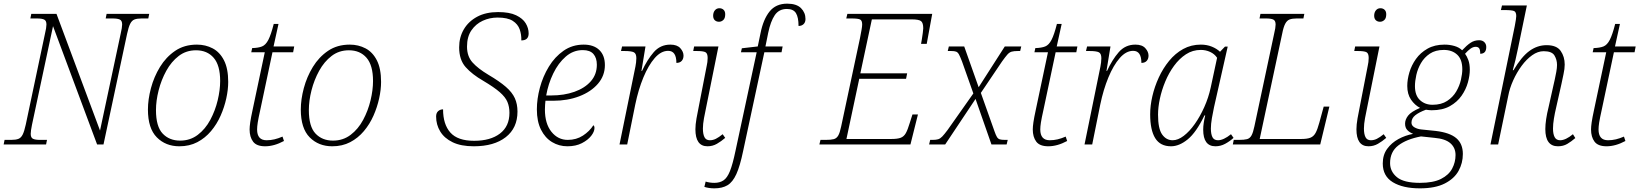

<svg xmlns="http://www.w3.org/2000/svg" viewBox="-34 -790 8965 1050"><path d="M-14 0 -9 -25H27Q52 -25 66.5 -30.5Q81 -36 90 -54Q99 -72 107 -109L212 -606Q216 -622 218 -635Q220 -648 220 -656Q220 -677 207.5 -683Q195 -689 169 -689H132L137 -714H275L513 -76L626 -606Q634 -640 634 -656Q634 -677 621.5 -683Q609 -689 582 -689H544L549 -714H782L777 -689H740Q716 -689 701.5 -683.5Q687 -678 678 -660Q669 -642 661 -605L532 0H497L256 -647L141 -108Q134 -74 134 -58Q134 -37 146.5 -31Q159 -25 185 -25H223L218 0Z M947 10Q872 10 823.5 -39Q775 -88 775 -191Q775 -246 791.5 -308Q808 -370 841 -424Q874 -478 924 -512Q974 -546 1043 -546Q1090 -546 1129 -525.5Q1168 -505 1191 -460Q1214 -415 1214 -342Q1214 -300 1203.5 -252Q1193 -204 1172.5 -157.5Q1152 -111 1120 -73Q1088 -35 1045 -12.5Q1002 10 947 10ZM951 -21Q1006 -21 1047.5 -52.5Q1089 -84 1116 -134.5Q1143 -185 1156.5 -241.5Q1170 -298 1170 -347Q1170 -433 1134.5 -474Q1099 -515 1038 -515Q984 -515 943.5 -484Q903 -453 875.5 -403Q848 -353 833.5 -296Q819 -239 819 -188Q819 -98 855.5 -59.5Q892 -21 951 -21Z M1416 10Q1369 10 1350 -15.5Q1331 -41 1331 -82Q1331 -97 1334.5 -121.5Q1338 -146 1348 -192L1414 -504H1340L1345 -527Q1379 -528 1399 -536Q1419 -544 1433.5 -572Q1448 -600 1463 -659H1489L1462 -536H1575L1569 -504H1456L1390 -192Q1379 -143 1375.5 -120Q1372 -97 1372 -82Q1372 -23 1424 -23Q1446 -23 1467 -28Q1488 -33 1511 -43L1519 -19Q1465 10 1416 10Z M1783 10Q1708 10 1659.5 -39Q1611 -88 1611 -191Q1611 -246 1627.5 -308Q1644 -370 1677 -424Q1710 -478 1760 -512Q1810 -546 1879 -546Q1926 -546 1965 -525.5Q2004 -505 2027 -460Q2050 -415 2050 -342Q2050 -300 2039.5 -252Q2029 -204 2008.5 -157.5Q1988 -111 1956 -73Q1924 -35 1881 -12.5Q1838 10 1783 10ZM1787 -21Q1842 -21 1883.5 -52.5Q1925 -84 1952 -134.5Q1979 -185 1992.5 -241.5Q2006 -298 2006 -347Q2006 -433 1970.5 -474Q1935 -515 1874 -515Q1820 -515 1779.5 -484Q1739 -453 1711.5 -403Q1684 -353 1669.5 -296Q1655 -239 1655 -188Q1655 -98 1691.5 -59.5Q1728 -21 1787 -21Z M2557 10Q2487 10 2441.5 -12Q2396 -34 2373.5 -71Q2351 -108 2351 -153Q2351 -172 2362 -182Q2373 -192 2389 -192Q2389 -110 2429 -65Q2469 -20 2559 -20Q2648 -20 2700 -59.5Q2752 -99 2752 -173Q2752 -206 2741 -232.5Q2730 -259 2699 -286Q2668 -313 2609 -348Q2548 -383 2512.5 -423Q2477 -463 2477 -531Q2477 -586 2502.5 -629.5Q2528 -673 2575.5 -698.5Q2623 -724 2690 -724Q2752 -724 2788.5 -706.5Q2825 -689 2841 -662.5Q2857 -636 2857 -607Q2857 -569 2817 -569Q2818 -601 2808 -629.5Q2798 -658 2770 -676Q2742 -694 2687 -694Q2644 -694 2606 -676.5Q2568 -659 2544 -624Q2520 -589 2520 -535Q2520 -482 2550 -448.5Q2580 -415 2637 -381Q2698 -345 2732.5 -315Q2767 -285 2781.5 -253Q2796 -221 2796 -180Q2796 -90 2732 -40Q2668 10 2557 10Z M3069 10Q3023 10 2985 -13Q2947 -36 2924.5 -81Q2902 -126 2902 -192Q2902 -249 2918.5 -310.5Q2935 -372 2967.5 -425.5Q3000 -479 3048 -512.5Q3096 -546 3158 -546Q3213 -546 3243.5 -516.5Q3274 -487 3274 -434Q3274 -376 3236 -332Q3198 -288 3134 -263.5Q3070 -239 2992 -239H2949Q2948 -232 2947 -217.5Q2946 -203 2946 -191Q2946 -114 2981.5 -69.5Q3017 -25 3071 -25Q3118 -25 3154 -48.5Q3190 -72 3211 -105Q3217 -101 3217 -90Q3217 -70 3199 -47Q3181 -24 3148 -7Q3115 10 3069 10ZM2981 -268Q3051 -268 3107.5 -288Q3164 -308 3197 -345.5Q3230 -383 3230 -436Q3230 -473 3211.5 -494.5Q3193 -516 3153 -516Q3101 -516 3060 -480.5Q3019 -445 2991.5 -388Q2964 -331 2953 -268Z M3441 -426Q3443 -436 3444.5 -448.5Q3446 -461 3446 -472Q3446 -497 3432.5 -504Q3419 -511 3381 -511H3362L3368 -536H3496L3474 -402H3477Q3505 -463 3541 -504.5Q3577 -546 3632 -546Q3669 -546 3686.5 -526.5Q3704 -507 3704 -486Q3704 -468 3694 -457Q3684 -446 3665 -446Q3665 -512 3620 -512Q3581 -512 3546.5 -472.5Q3512 -433 3484.5 -366.5Q3457 -300 3440 -218L3396 0H3354Z M3898 -671Q3884 -671 3875 -679.5Q3866 -688 3866 -704Q3866 -722 3875.5 -733.5Q3885 -745 3900 -745Q3914 -745 3923 -736.5Q3932 -728 3932 -712Q3932 -690 3921.5 -680.5Q3911 -671 3898 -671ZM3835 10Q3769 10 3769 -83Q3769 -108 3775 -142.5Q3781 -177 3788 -210L3831 -431Q3833 -439 3834.5 -450.5Q3836 -462 3836 -473Q3836 -498 3824 -504.5Q3812 -511 3776 -511H3757L3762 -536H3895L3828 -204Q3822 -177 3816 -144Q3810 -111 3810 -87Q3810 -57 3818.5 -40Q3827 -23 3848 -23Q3865 -23 3881 -31Q3897 -39 3918 -56L3932 -36Q3910 -17 3886.5 -3.5Q3863 10 3835 10Z M3873 240Q3842 240 3818 232L3825 203Q3847 210 3873 210Q3902 210 3922.5 196.5Q3943 183 3958 145.5Q3973 108 3988 36L4104 -504H4018L4023 -526L4110 -536L4125 -608Q4140 -684 4174.5 -727Q4209 -770 4271 -770Q4322 -770 4346.5 -745.5Q4371 -721 4371 -686Q4371 -668 4360.5 -658Q4350 -648 4333 -648Q4333 -695 4319 -718Q4305 -741 4269 -741Q4226 -741 4203 -707Q4180 -673 4167 -610L4152 -536H4246L4240 -504H4146L4030 36Q4013 118 3993 162Q3973 206 3944.5 223Q3916 240 3873 240Z M4447 0 4453 -25H4482Q4510 -25 4525.5 -29Q4541 -33 4550 -48.5Q4559 -64 4566 -98L4669 -581Q4674 -607 4677.5 -626.5Q4681 -646 4681 -656Q4681 -678 4669.5 -683.5Q4658 -689 4624 -689H4594L4600 -714H5064L5034 -550H5003Q5005 -559 5007.5 -576Q5010 -593 5012.5 -610Q5015 -627 5015 -635Q5015 -665 5003 -674.5Q4991 -684 4952 -684H4734L4671 -389H4927L4921 -359H4665L4595 -30H4842Q4874 -30 4891.5 -36.5Q4909 -43 4919.5 -61.5Q4930 -80 4941 -117L4956 -164H4986L4945 0Z M5047 0 5053 -25H5066Q5085 -25 5096.5 -28.5Q5108 -32 5119 -43.5Q5130 -55 5148 -79L5289 -279L5227 -454Q5217 -480 5210.5 -492Q5204 -504 5195 -507.5Q5186 -511 5168 -511H5149L5155 -536H5239L5318 -313L5461 -536H5551L5545 -511H5533Q5511 -511 5498.5 -507.5Q5486 -504 5475 -491.5Q5464 -479 5446 -454L5330 -282L5405 -71Q5412 -51 5418 -41Q5424 -31 5433.5 -28Q5443 -25 5462 -25H5477L5471 0H5388L5301 -249L5135 0Z M5699 10Q5652 10 5633 -15.5Q5614 -41 5614 -82Q5614 -97 5617.5 -121.5Q5621 -146 5631 -192L5697 -504H5623L5628 -527Q5662 -528 5682 -536Q5702 -544 5716.5 -572Q5731 -600 5746 -659H5772L5745 -536H5858L5852 -504H5739L5673 -192Q5662 -143 5658.5 -120Q5655 -97 5655 -82Q5655 -23 5707 -23Q5729 -23 5750 -28Q5771 -33 5794 -43L5802 -19Q5748 10 5699 10Z M5984 -426Q5986 -436 5987.5 -448.5Q5989 -461 5989 -472Q5989 -497 5975.5 -504Q5962 -511 5924 -511H5905L5911 -536H6039L6017 -402H6020Q6048 -463 6084 -504.5Q6120 -546 6175 -546Q6212 -546 6229.5 -526.5Q6247 -507 6247 -486Q6247 -468 6237 -457Q6227 -446 6208 -446Q6208 -512 6163 -512Q6124 -512 6089.5 -472.5Q6055 -433 6027.5 -366.5Q6000 -300 5983 -218L5939 0H5897Z M6370 10Q6311 10 6283.5 -34.5Q6256 -79 6256 -165Q6256 -212 6268 -264Q6280 -316 6303 -366Q6326 -416 6359.5 -457Q6393 -498 6436.5 -522Q6480 -546 6533 -546Q6566 -546 6593 -535Q6620 -524 6638 -507L6665 -535H6680L6605 -203Q6599 -176 6593.5 -143.5Q6588 -111 6588 -87Q6588 -57 6596.5 -40Q6605 -23 6627 -23Q6657 -23 6698 -56L6712 -36Q6691 -17 6666 -3.5Q6641 10 6613 10Q6546 10 6546 -81Q6546 -99 6549 -118.5Q6552 -138 6557 -159H6553Q6508 -66 6461.5 -28Q6415 10 6370 10ZM6379 -23Q6408 -23 6439.5 -47Q6471 -71 6500 -112Q6529 -153 6552 -204.5Q6575 -256 6587 -311L6622 -474Q6608 -495 6584 -506Q6560 -517 6533 -517Q6488 -517 6451.5 -493Q6415 -469 6386.5 -430Q6358 -391 6338.5 -344Q6319 -297 6309 -250Q6299 -203 6299 -163Q6299 -86 6321.5 -54.5Q6344 -23 6379 -23Z M6708 0 6713 -25H6742Q6770 -25 6785.5 -29Q6801 -33 6810 -49Q6819 -65 6826 -99L6934 -606Q6938 -622 6940 -635Q6942 -648 6942 -656Q6942 -677 6929.5 -683Q6917 -689 6891 -689H6854L6859 -714H7099L7094 -689H7057Q7033 -689 7018.5 -683.5Q7004 -678 6994.5 -660Q6985 -642 6978 -606L6855 -30H7084Q7115 -30 7132.5 -37Q7150 -44 7160.5 -63Q7171 -82 7181 -119L7205 -207H7236L7186 0Z M7513 -671Q7499 -671 7490 -679.5Q7481 -688 7481 -704Q7481 -722 7490.5 -733.5Q7500 -745 7515 -745Q7529 -745 7538 -736.5Q7547 -728 7547 -712Q7547 -690 7536.5 -680.5Q7526 -671 7513 -671ZM7450 10Q7384 10 7384 -83Q7384 -108 7390 -142.5Q7396 -177 7403 -210L7446 -431Q7448 -439 7449.5 -450.5Q7451 -462 7451 -473Q7451 -498 7439 -504.5Q7427 -511 7391 -511H7372L7377 -536H7510L7443 -204Q7437 -177 7431 -144Q7425 -111 7425 -87Q7425 -57 7433.5 -40Q7442 -23 7463 -23Q7480 -23 7496 -31Q7512 -39 7533 -56L7547 -36Q7525 -17 7501.5 -3.5Q7478 10 7450 10Z M7731 240Q7638 240 7583 206.5Q7528 173 7528 104Q7528 57 7552 24Q7576 -9 7613.5 -29.5Q7651 -50 7694 -58Q7674 -66 7662 -79Q7650 -92 7650 -114Q7650 -136 7666.5 -157.5Q7683 -179 7732 -200Q7703 -215 7682.5 -245Q7662 -275 7662 -320Q7662 -355 7673.5 -394Q7685 -433 7709.5 -467.5Q7734 -502 7773 -524Q7812 -546 7866 -546Q7894 -546 7920 -538.5Q7946 -531 7962 -515Q7987 -542 8008 -556Q8029 -570 8055 -570Q8073 -570 8083.5 -559.5Q8094 -549 8094 -533Q8094 -496 8061 -496Q8061 -518 8055 -526Q8049 -534 8036 -534Q8022 -534 8008 -524Q7994 -514 7978 -496Q7988 -483 7996 -461.5Q8004 -440 8004 -408Q8004 -377 7993.5 -339Q7983 -301 7959 -266.5Q7935 -232 7895 -209.5Q7855 -187 7795 -187Q7788 -187 7779.5 -188Q7771 -189 7764 -190Q7726 -176 7705.5 -159.5Q7685 -143 7685 -119Q7685 -103 7701.5 -93.5Q7718 -84 7739 -82L7817 -74Q7894 -65 7930 -34.5Q7966 -4 7966 52Q7966 102 7942.5 144.5Q7919 187 7867 213.5Q7815 240 7731 240ZM7800 -217Q7848 -217 7880 -238Q7912 -259 7930 -290Q7948 -321 7955.5 -354Q7963 -387 7963 -411Q7963 -465 7935 -491Q7907 -517 7862 -517Q7816 -517 7785.5 -496.5Q7755 -476 7737 -445Q7719 -414 7711.5 -380Q7704 -346 7704 -319Q7704 -268 7731.5 -242.5Q7759 -217 7800 -217ZM7731 210Q7804 210 7846.5 188.5Q7889 167 7907.5 132Q7926 97 7926 58Q7926 18 7898 -6.5Q7870 -31 7812 -36L7737 -44Q7658 -29 7613 5.5Q7568 40 7568 102Q7568 148 7605.5 179Q7643 210 7731 210Z M8486 10Q8417 10 8417 -84Q8417 -108 8421.5 -138.5Q8426 -169 8435 -205L8462 -326Q8464 -334 8468.5 -354.5Q8473 -375 8477 -397Q8481 -419 8481 -435Q8481 -463 8467 -486.5Q8453 -510 8408 -510Q8376 -510 8345 -488Q8314 -466 8287.5 -430Q8261 -394 8241.5 -351Q8222 -308 8214 -265L8159 0H8117L8250 -648Q8254 -668 8256 -682.5Q8258 -697 8258 -702Q8258 -724 8246.5 -729.5Q8235 -735 8193 -735H8174L8180 -760H8316L8267 -523Q8261 -493 8253.5 -461.5Q8246 -430 8239 -406H8243Q8286 -479 8329.5 -511Q8373 -543 8424 -543Q8479 -543 8501 -511.5Q8523 -480 8523 -437Q8523 -414 8516.5 -384.5Q8510 -355 8505 -330L8476 -201Q8469 -172 8464 -141.5Q8459 -111 8459 -87Q8459 -57 8468 -40Q8477 -23 8498 -23Q8528 -23 8568 -56L8581 -35Q8559 -16 8537 -3Q8515 10 8486 10Z M8752 10Q8705 10 8686 -15.5Q8667 -41 8667 -82Q8667 -97 8670.5 -121.5Q8674 -146 8684 -192L8750 -504H8676L8681 -527Q8715 -528 8735 -536Q8755 -544 8769.5 -572Q8784 -600 8799 -659H8825L8798 -536H8911L8905 -504H8792L8726 -192Q8715 -143 8711.5 -120Q8708 -97 8708 -82Q8708 -23 8760 -23Q8782 -23 8803 -28Q8824 -33 8847 -43L8855 -19Q8801 10 8752 10Z"/></svg>

Font: Noto Serif ExtraLight
Style: Italic
Weight: 200
Italic angle: -12°
Designer: Monotype Design Team
Foundry: Monotype Imaging Inc.
Version: Version 2.014; ttfautohint (v1.8.4.7-5d5b)